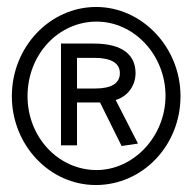

<svg xmlns="http://www.w3.org/2000/svg" viewBox="-20 -550 540 551"><path d="M255 -19C389 -19 498 -132 498 -274C498 -415 387 -530 256 -530C123 -530 14 -415 14 -274C14 -134 122 -19 255 -19ZM257 -62C148 -62 59 -156 59 -274C59 -394 148 -488 257 -488C366 -488 455 -391 455 -275C455 -159 364 -62 257 -62ZM329 -131 376 -138 312 -263C349 -274 369 -307 369 -340C369 -389 336 -425 249 -425H155V-133H201V-256H267ZM201 -296V-384H250C299 -384 324 -369 324 -340C324 -311 300 -296 253 -296Z"/></svg>

Font: Inconsolata Thin
Style: Regular
Weight: 100
Monospace: yes
Designer: Raph Levien, Cyreal, Brenton Simpson
Foundry: Raph Levien, Cyreal, Google
Version: Version 3.100